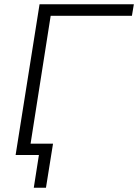

<svg xmlns="http://www.w3.org/2000/svg" viewBox="-20 -725 646 898"><path d="M53 0 165 -705H606L597 -651H217L123 -53H228L195 153H138L162 0Z"/></svg>

Font: Mulish Light
Style: Italic
Weight: 300
Italic angle: -9°
Designer: Vernon Adams
Foundry: Vernon Adams
Version: Version 3.603; ttfautohint (v1.8.3)